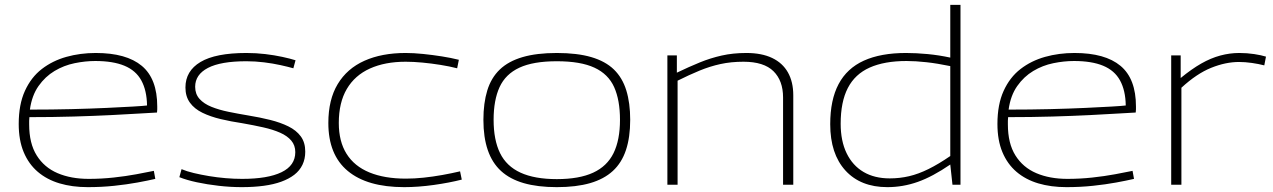

<svg xmlns="http://www.w3.org/2000/svg" viewBox="-20 -760 5236 790"><path d="M341 10Q277 10 225 -5.5Q173 -21 135.5 -53Q98 -85 77.5 -134Q57 -183 57 -250Q57 -330 82.5 -386Q108 -442 152 -476Q196 -510 253 -526Q310 -542 374 -542Q500 -542 563.5 -489Q627 -436 627 -322Q627 -317 627 -310Q627 -303 626 -297Q604 -296 556 -293Q508 -290 438.5 -286.5Q369 -283 283.5 -280.5Q198 -278 101 -278Q100 -270 100 -263Q100 -256 100 -248Q100 -170 131 -120.5Q162 -71 217 -47.5Q272 -24 345 -24Q397 -24 447.5 -29.5Q498 -35 541 -43Q584 -51 613 -57L619 -24Q589 -17 545.5 -9Q502 -1 450 4.5Q398 10 341 10ZM103 -309Q193 -309 273.5 -311Q354 -313 418.5 -316Q483 -319 526 -321.5Q569 -324 585 -326Q584 -388 561.5 -429Q539 -470 492 -489.5Q445 -509 372 -509Q331 -509 287 -500Q243 -491 204.5 -468Q166 -445 138.5 -406Q111 -367 103 -309Z M718 -31 727 -64Q748 -55 777.5 -48Q807 -41 840 -35.5Q873 -30 908 -27Q943 -24 976 -24Q1082 -24 1138.5 -51.5Q1195 -79 1195 -134Q1195 -162 1178.5 -181.5Q1162 -201 1132.5 -214Q1103 -227 1063 -236Q1023 -245 977 -253Q930 -260 888 -270Q846 -280 813 -296Q780 -312 761.5 -337.5Q743 -363 743 -400Q743 -468 805 -505Q867 -542 994 -542Q1034 -542 1071.5 -537.5Q1109 -533 1141.5 -526Q1174 -519 1196 -512L1187 -479Q1166 -485 1134.5 -492Q1103 -499 1066.5 -503.5Q1030 -508 994 -508Q888 -508 835.5 -480.5Q783 -453 783 -403Q783 -373 801 -353Q819 -333 850 -320.5Q881 -308 920 -300Q959 -292 1001 -285Q1050 -277 1092 -266.5Q1134 -256 1166.5 -240Q1199 -224 1217.5 -199Q1236 -174 1236 -136Q1236 -106 1224.5 -82Q1213 -58 1191 -41Q1169 -24 1137.5 -12.5Q1106 -1 1065 4.5Q1024 10 975 10Q928 10 880 4.5Q832 -1 790 -10Q748 -19 718 -31Z M1331 -254Q1331 -350 1369.5 -414Q1408 -478 1479.5 -510Q1551 -542 1649 -542Q1682 -542 1721 -538Q1760 -534 1798 -528Q1836 -522 1868 -514L1861 -479Q1830 -487 1792.5 -493Q1755 -499 1718 -502.5Q1681 -506 1649 -506Q1564 -506 1502 -478Q1440 -450 1407 -394Q1374 -338 1374 -254Q1374 -178 1406 -127Q1438 -76 1500 -50.5Q1562 -25 1650 -25Q1685 -25 1723 -29Q1761 -33 1800 -40Q1839 -47 1873 -55L1880 -21Q1829 -8 1765 1Q1701 10 1643 10Q1491 10 1411 -56.5Q1331 -123 1331 -254Z M1969 -267Q1969 -336 1985 -388Q2001 -440 2036.5 -474Q2072 -508 2130 -525Q2188 -542 2271 -542Q2355 -542 2413 -525Q2471 -508 2506 -474Q2541 -440 2557 -388Q2573 -336 2573 -267Q2573 -195 2555.5 -142.5Q2538 -90 2501.5 -56.5Q2465 -23 2408 -6.5Q2351 10 2271 10Q2192 10 2135 -6.5Q2078 -23 2041.5 -56.5Q2005 -90 1987 -142.5Q1969 -195 1969 -267ZM2011 -267Q2011 -184 2037.5 -130Q2064 -76 2122 -49.5Q2180 -23 2271 -23Q2363 -23 2420.5 -49.5Q2478 -76 2504.5 -130Q2531 -184 2531 -267Q2531 -348 2507 -401.5Q2483 -455 2426 -481.5Q2369 -508 2271 -508Q2174 -508 2117 -481.5Q2060 -455 2035.5 -401.5Q2011 -348 2011 -267Z M2726 0V-532H2765V-461Q2815 -485 2859 -503Q2903 -521 2949.5 -531.5Q2996 -542 3051 -542Q3114 -542 3157 -521.5Q3200 -501 3222 -462Q3244 -423 3244 -368V0H3202V-359Q3202 -428 3162.5 -467Q3123 -506 3039 -506Q2988 -506 2944.5 -496.5Q2901 -487 2858.5 -469.5Q2816 -452 2768 -428V0Z M3899 0 3890 -83Q3817 -33 3756 -11.5Q3695 10 3631 10Q3521 10 3458.5 -58.5Q3396 -127 3396 -249Q3396 -349 3430.5 -414Q3465 -479 3534.5 -510.5Q3604 -542 3708 -542Q3750 -542 3797 -537.5Q3844 -533 3890 -523V-740H3932V0ZM3890 -118V-488Q3837 -499 3792 -504Q3747 -509 3710 -509Q3619 -509 3558.5 -482Q3498 -455 3468.5 -398Q3439 -341 3439 -251Q3439 -180 3463.5 -129.5Q3488 -79 3533 -52.5Q3578 -26 3641 -26Q3682 -26 3720.5 -35Q3759 -44 3800.5 -64.5Q3842 -85 3890 -118Z M4368 10Q4304 10 4252 -5.5Q4200 -21 4162.5 -53Q4125 -85 4104.5 -134Q4084 -183 4084 -250Q4084 -330 4109.5 -386Q4135 -442 4179 -476Q4223 -510 4280 -526Q4337 -542 4401 -542Q4527 -542 4590.5 -489Q4654 -436 4654 -322Q4654 -317 4654 -310Q4654 -303 4653 -297Q4631 -296 4583 -293Q4535 -290 4465.5 -286.5Q4396 -283 4310.5 -280.5Q4225 -278 4128 -278Q4127 -270 4127 -263Q4127 -256 4127 -248Q4127 -170 4158 -120.5Q4189 -71 4244 -47.5Q4299 -24 4372 -24Q4424 -24 4474.5 -29.5Q4525 -35 4568 -43Q4611 -51 4640 -57L4646 -24Q4616 -17 4572.5 -9Q4529 -1 4477 4.5Q4425 10 4368 10ZM4130 -309Q4220 -309 4300.5 -311Q4381 -313 4445.5 -316Q4510 -319 4553 -321.5Q4596 -324 4612 -326Q4611 -388 4588.5 -429Q4566 -470 4519 -489.5Q4472 -509 4399 -509Q4358 -509 4314 -500Q4270 -491 4231.5 -468Q4193 -445 4165.5 -406Q4138 -367 4130 -309Z M4838 -532V-439Q4883 -476 4922.5 -498.5Q4962 -521 5001 -531.5Q5040 -542 5079 -542Q5111 -542 5140.5 -537.5Q5170 -533 5189 -527L5182 -491Q5159 -497 5131 -501Q5103 -505 5078 -505Q5023 -505 4963.5 -481Q4904 -457 4841 -399V0H4799V-532Z"/></svg>

Font: Georama Expanded ExtraLight
Style: Regular
Weight: 250
Width: 7
Designer: Jean-Baptiste Levee
Foundry: Production Type
Version: Version 1.001